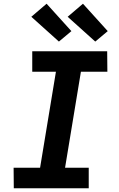

<svg xmlns="http://www.w3.org/2000/svg" viewBox="-20 -1010 640 1030"><path d="M456 0H54L53 -110H195L280 -625H153V-735H555L556 -625H414L329 -110H456ZM491 -787 343 -920 425 -990 558 -843ZM296 -787 148 -920 230 -990 363 -843Z"/></svg>

Font: Iosevka HT Extrabold Extended
Style: Italic
Weight: 800
Width: 7
Italic angle: -9°
Monospace: yes
Designer: Belleve Invis
Foundry: Belleve Invis
Version: Version 32.3.0; ttfautohint (v1.8.4)